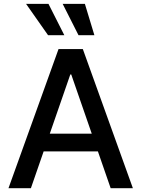

<svg xmlns="http://www.w3.org/2000/svg" viewBox="-20 -984 740 1004"><path d="M141.6 0Q112.3 0 24.4 0Q89.8 -181.6 286.1 -727.5Q318.4 -727.5 413.1 -727.5Q478.5 -545.9 674.8 0Q645.5 0 558.6 0Q506.8 -148.4 352.5 -594.7Q351.6 -594.7 347.7 -594.7Q295.9 -446.3 141.6 0ZM161.1 -285.2Q254.9 -285.2 539.1 -285.2Q539.1 -261.7 539.1 -192.4Q444.3 -192.4 161.1 -192.4Q161.1 -215.8 161.1 -285.2ZM231.4 -799.8Q202.1 -840.8 116.2 -963.9Q145.5 -963.9 233.4 -963.9Q253.9 -922.9 316.4 -799.8Q294.9 -799.8 231.4 -799.8ZM390.6 -799.8Q369.1 -840.8 307.6 -963.9Q335.9 -963.9 423.8 -963.9Q436.5 -922.9 473.6 -799.8Q453.1 -799.8 390.6 -799.8Z"/></svg>

Font: DeepSea
Style: Medium
Weight: 500
Designer: Stem
Version: Version 3.019;git-0a5106e0b